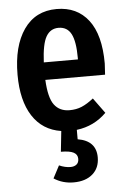

<svg xmlns="http://www.w3.org/2000/svg" viewBox="-55 -583 575 874"><g transform="rotate(-5 232.0 -146.5)"><path d="M431 -226H158Q162 -144 186.5 -111.5Q211 -79 256 -79Q287 -79 312 -89.5Q337 -100 366 -123L417 -53Q361 3 281 13V56Q365 70 365 146Q365 194 333 222Q301 250 246 250Q196 250 156 224L186 167Q213 179 238 179Q255 179 265.5 170.5Q276 162 276 145Q276 125 258 115.5Q240 106 200 106L210 12Q125 -1 79.5 -71.5Q34 -142 34 -260Q34 -391 87 -467Q140 -543 237 -543Q330 -543 382 -475.5Q434 -408 434 -277Q434 -268 431 -226ZM314 -313Q314 -388 296 -422.5Q278 -457 238 -457Q201 -457 181.5 -423.5Q162 -390 158 -306H314Z"/></g></svg>

Font: Fira Sans Compressed Medium
Style: Regular
Weight: 500
Width: 1
Designer: bBox Type GmbH & Carrois Corporate GbR & Edenspiekermann AG
Foundry: bBox Type GmbH & Carrois Corporate GbR & Edenspiekermann AG
Version: Version 4.301